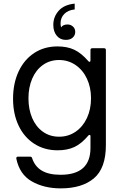

<svg xmlns="http://www.w3.org/2000/svg" viewBox="-20 -819 675 1059"><path d="M70 56V54Q70 45 79 45H146Q155 45 157 53Q172 99 210.5 122Q249 145 314 145Q479 145 479 -3V-67Q479 -75 474 -75Q470 -75 467 -71Q429 -26 390 -8Q351 10 298 10Q225 10 169 -26Q113 -62 82.5 -126.5Q52 -191 52 -274Q52 -359 82.5 -424.5Q113 -490 168.5 -526.5Q224 -563 297 -563Q351 -563 390 -544.5Q429 -526 467 -482Q470 -478 474 -478Q479 -478 479 -486V-543Q479 -553 489 -553H554Q564 -553 564 -543V-19Q564 109 498 164.5Q432 220 315 220Q223 220 155.5 181.5Q88 143 70 56ZM482 -277Q482 -337 459.5 -385Q437 -433 396.5 -460.5Q356 -488 306 -488Q255 -488 216.5 -460.5Q178 -433 157.5 -385Q137 -337 137 -277Q137 -216 157.5 -168Q178 -120 216.5 -92.5Q255 -65 306 -65Q357 -65 397 -92.5Q437 -120 459.5 -168Q482 -216 482 -277ZM274 -682Q274 -726 303.5 -759.5Q333 -793 392 -799V-767Q355 -763 334.5 -742Q314 -721 314 -690Q314 -679 317 -668Q327 -684 353 -684Q370 -684 382.5 -672.5Q395 -661 395 -643Q395 -624 381 -611.5Q367 -599 343 -599Q312 -599 293 -622Q274 -645 274 -682Z"/></svg>

Font: Open Sauce Two
Style: Regular
Weight: 400
Designer: Alfredo Marco Pradil
Foundry: Creative Sauce Fz LLC
Version: Version 1.477